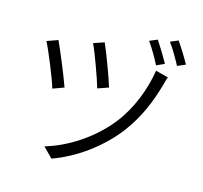

<svg xmlns="http://www.w3.org/2000/svg" viewBox="-125 -990 1249 1183"><g transform="rotate(15 500.0 -399.0)"><path d="M434 -723 366 -700C391 -649 447 -493 463 -437L532 -461C516 -516 456 -676 434 -723ZM866 -615 785 -636C766 -514 715 -380 633 -275C533 -148 385 -50 241 -8L302 54C443 4 591 -99 694 -234C776 -343 819 -454 850 -563C854 -577 859 -600 866 -615ZM155 -663 85 -638C108 -596 178 -426 196 -364L267 -390C244 -456 181 -609 155 -663ZM746 -824 696 -803C721 -768 756 -709 776 -668L827 -691C806 -729 769 -790 746 -824ZM871 -852 821 -831C847 -797 880 -739 902 -698L953 -720C932 -759 895 -818 871 -852Z"/></g></svg>

Font: Noto Sans CJK SC DemiLight
Style: Regular
Weight: 350
Designer: Ryoko NISHIZUKA 西塚涼子 (kana, bopomofo & ideographs); Paul D. Hunt (Latin, Greek & Cyrillic); Sandoll Communications 산돌커뮤니
Foundry: Adobe
Version: Version 2.004;hotconv 1.0.118;makeotfexe 2.5.65603